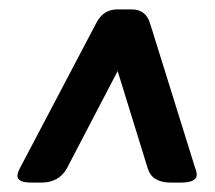

<svg xmlns="http://www.w3.org/2000/svg" viewBox="-20 -706 457 408"><path d="M260 -686Q290 -686 299 -656L395 -348Q398 -342 398 -333Q396 -318 364 -318H343Q303 -318 294 -348L230 -555L122 -348Q105 -318 68 -318H47Q17 -318 17 -332Q17 -338 22 -348L184 -656Q199 -686 229 -686Z"/></svg>

Font: AsCom
Style: Bold Italic
Weight: 700
Italic angle: -48°
Designer: AsCom
Foundry: AsCom
Version: Version 1.001